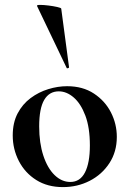

<svg xmlns="http://www.w3.org/2000/svg" viewBox="-20 -751 529 784"><path d="M237 13Q174 13 128 -16Q82 -45 57 -93.5Q32 -142 32 -198Q32 -250 52 -288Q72 -326 105 -350.5Q138 -375 177 -387Q216 -399 254 -399Q318 -399 363.5 -369Q409 -339 433 -292Q457 -245 457 -192Q457 -131 426.5 -84.5Q396 -38 346 -12.5Q296 13 237 13ZM267 -8Q307 -8 327 -47Q347 -86 347 -157Q347 -230 328.5 -279Q310 -328 281 -353Q252 -378 220 -378Q181 -378 160.5 -343Q140 -308 140 -235Q140 -167 157 -115.5Q174 -64 203 -36Q232 -8 267 -8ZM131 -727Q130 -731 144 -731Q158 -731 178 -728.5Q198 -726 213.5 -722.5Q229 -719 230 -716L262 -476Q262 -474 257.5 -472.5Q253 -471 252 -474Z"/></svg>

Font: Cormorant Infant Light
Style: Regular
Weight: 300
Designer: Christian Thalmann (Catharsis Fonts)
Foundry: Catharsis Fonts
Version: Version 4.001